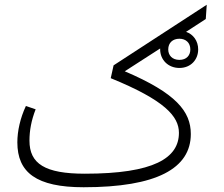

<svg xmlns="http://www.w3.org/2000/svg" viewBox="-20 -775 943 808"><path d="M850 -755 458 -500 446 -446C674 -353 733 -285 733 -216C733 -110 628 -44 337 -44C169 -44 104 -86 104 -183C104 -226 112 -269 130 -315L89 -329C65 -278 53 -223 53 -176C53 -49 133 13 332 13C639 13 783 -66 783 -211C783 -306 721 -383 505 -475L654 -571V-567C654 -524 687 -489 735 -489C783 -489 814 -524 814 -567C814 -603 793 -631 763 -641L846 -695ZM781 -567C781 -542 765 -523 735 -523C705 -523 688 -542 688 -567C688 -595 707 -612 735 -612C762 -612 781 -595 781 -567Z"/></svg>

Font: FiraGO Light
Style: Regular
Weight: 300
Designer: bBox Type
Foundry: bBox Type GmbH
Version: Version 1.001;PS 001.001;hotconv 1.0.88;makeotf.lib2.5.64775